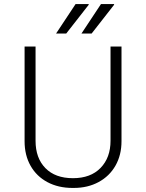

<svg xmlns="http://www.w3.org/2000/svg" viewBox="-20 -915 719 945"><path d="M155 -686V-222Q155 -137 203.5 -87.5Q252 -38 339 -38Q426 -38 475 -88.5Q524 -139 524 -222V-686H578V-220Q578 -152 548.5 -100Q519 -48 465.5 -19Q412 10 343 10H337Q267 10 213.5 -18.5Q160 -47 130.5 -99Q101 -151 101 -220V-686ZM416 -895 417 -892 306 -750H256L352 -895ZM541 -895 542 -892 431 -750H381L477 -895Z"/></svg>

Font: Chivo Thin
Style: Regular
Weight: 100
Designer: Hector Gatti
Foundry: Omnibus-Type
Version: Version 1.007